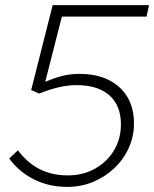

<svg xmlns="http://www.w3.org/2000/svg" viewBox="-20 -720 603 751"><path d="M243 11Q171 11 112.5 -18.5Q54 -48 16 -100L50 -132Q88 -82 136 -58Q184 -34 245 -34Q305 -34 352 -60.5Q399 -87 426 -132Q453 -177 453 -234Q453 -307 408 -347Q363 -387 280 -387Q246 -387 211 -379Q176 -371 133 -354L102 -368L186 -700H563L553 -655H222L157 -400Q195 -416 225.5 -423.5Q256 -431 291 -431Q357 -431 404.5 -407.5Q452 -384 478 -341Q504 -298 504 -237Q504 -186 483.5 -141Q463 -96 427 -62Q391 -28 344 -8.5Q297 11 243 11Z"/></svg>

Font: Red Hat Text VF
Style: Italic
Weight: 300
Italic angle: -12°
Designer: Pentagram, MCKL
Foundry: Pentagram, MCKL
Version: Version 1.023